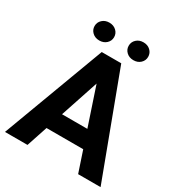

<svg xmlns="http://www.w3.org/2000/svg" viewBox="-204 -1024 1082 1161"><g transform="rotate(30 337.0 -444.0)"><path d="M160.6 0H3.4L268.6 -710.9H367.2L354.5 -583ZM319.3 -583 305.2 -710.9H404.8L670.9 0H514.2ZM508.3 -146H129.4V-265.1H508.3ZM458.5 -763.7Q428.7 -763.7 409.7 -781.7Q390.6 -799.8 390.6 -825.7Q390.6 -852.1 409.7 -870.1Q428.7 -888.2 458.5 -888.2Q488.3 -888.2 507.3 -870.1Q526.4 -852.1 526.4 -825.7Q526.4 -799.8 507.3 -781.7Q488.3 -763.7 458.5 -763.7ZM220.2 -763.7Q190.9 -763.7 171.6 -781.7Q152.3 -799.8 152.3 -825.7Q152.3 -852.1 171.6 -870.1Q190.9 -888.2 220.2 -888.2Q250 -888.2 269.3 -870.1Q288.6 -852.1 288.6 -825.7Q288.6 -799.8 269.3 -781.7Q250 -763.7 220.2 -763.7Z"/></g></svg>

Font: Heebo
Style: Bold
Weight: 700
Designer: Oded Ezer
Foundry: Ezer Type House
Version: Version 3.100